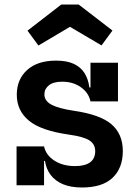

<svg xmlns="http://www.w3.org/2000/svg" viewBox="-20 -822 612 852"><path d="M344 10Q294 10 259.5 -4.5Q225 -19 205 -45.5Q185 -72 179.5 -108H156.5L175.5 -172.5Q183.5 -134 221 -109.5Q258.5 -85 313 -85Q357.5 -85 380 -101.8Q402.5 -118.5 402.5 -151Q402.5 -182 377 -198.8Q351.5 -215.5 284 -225Q161 -242.5 107.8 -287Q54.5 -331.5 54.5 -401.5Q54.5 -469.5 100.2 -511.2Q146 -553 229 -553Q276 -553 307 -538.8Q338 -524.5 355 -497.8Q372 -471 376.5 -434H399.5L381.5 -372Q373.5 -410.5 338.8 -435Q304 -459.5 256 -459.5Q217 -459.5 197 -443.5Q177 -427.5 177 -403.5Q177 -374 208.8 -357.2Q240.5 -340.5 307.5 -330.5Q425 -313.5 475 -270.2Q525 -227 525 -152Q525 -76 479.5 -33Q434 10 344 10ZM53.5 0V-172.5H175.5V0ZM381.5 -372V-543.5H503.5V-372ZM329 -802 479 -686.5 430.5 -620.5 290.5 -703 150.5 -620 102 -686 252 -802Z"/></svg>

Font: Hepta Slab ExtraLight SemiBold
Style: Regular
Weight: 600
Version: Version 1.102